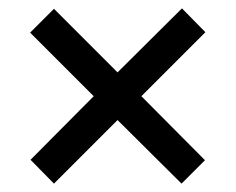

<svg xmlns="http://www.w3.org/2000/svg" viewBox="-20 -583 565 459"><path d="M415 -563 261 -410 109 -562 52 -505 204 -353 53 -201 109 -144 261 -296 414 -144 470 -200 318 -353 471 -506Z"/></svg>

Font: Noto Sans Arabic SemCond Med
Style: Regular
Weight: 500
Width: 4
Designer: Monotype Design Team, Nadine Chahine, Nizar Qandah and Khaled Hosny
Foundry: Monotype Imaging Inc.
Version: Version 2.012